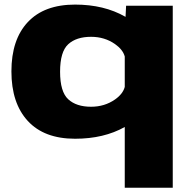

<svg xmlns="http://www.w3.org/2000/svg" viewBox="-20 -616 859 858"><path d="M537.5 223V-48.5Q444 4 315.5 4Q177.5 4 104.2 -75.5Q31 -155 31 -297Q31 -439 104.2 -517.2Q177.5 -595.5 315.5 -595.5Q445 -595.5 539.5 -541.5Q540 -541 541 -540.5L543.5 -590.5H752V223ZM537.5 -363.5Q529 -394.5 494 -419Q447.5 -451.5 387 -451.5Q321 -451.5 284.8 -418.2Q248.5 -385 248.5 -295.5Q248.5 -206 284.8 -172.5Q321 -139 387 -139Q447.5 -139 494 -171.5Q529 -196 537.5 -227.5Z"/></svg>

Font: Anybody ExtraExpanded ExtraBold
Style: Regular
Weight: 800
Width: 8
Designer: Tyler Finck
Foundry: Etcetera Type Company
Version: Version 1.010; ttfautohint (v1.8.3) -l 8 -r 50 -G 200 -x 14 